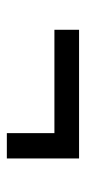

<svg xmlns="http://www.w3.org/2000/svg" viewBox="135 -617 251 561"><g transform="rotate(90 260.5 -336.5)"><path d="M369 -231V-370H67V-442H443V-231Z"/></g></svg>

Font: Archivo Condensed
Style: Regular
Weight: 400
Width: 3
Designer: Hector Gatti
Foundry: Omnibus-Type
Version: Version 2.001; ttfautohint (v1.8.3)